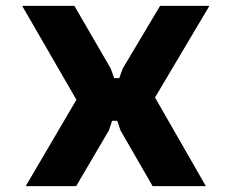

<svg xmlns="http://www.w3.org/2000/svg" viewBox="-20 -635 790 655"><path d="M67.7 0 240.7 -294.7 55.7 -614.9H233.8L357.8 -401.2L369.5 -368.5H386.9L398.7 -401.2L526 -614.9H694.3L508.8 -302.4L682.3 0H500.7L391 -190.2L380 -222.9H362.5L351.5 -190.2L239.8 0Z"/></svg>

Font: Martian Mono SemiExpanded
Style: Regular
Weight: 400
Width: 6
Monospace: yes
Designer: Roman Shamin
Foundry: Evil Martians
Version: Version 1.000